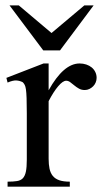

<svg xmlns="http://www.w3.org/2000/svg" viewBox="-20 -697 383 717"><path d="M340.8 -406.2Q340.8 -397.5 337.4 -389.2Q334 -380.9 327.9 -374.8Q321.8 -368.7 313.7 -364.7Q305.7 -360.8 296.4 -360.8Q284.2 -360.8 274.7 -366.2Q265.1 -371.6 257.3 -378.2Q249.5 -384.8 242.2 -390.1Q234.9 -395.5 227.1 -395.5Q214.8 -395.5 197.5 -375.2Q180.2 -355 161.6 -319.3V-104Q161.6 -83 165 -66.9Q168.5 -50.8 177.2 -40Q186 -29.3 201.4 -23.9Q216.8 -18.6 240.7 -18.6V0H8.3V-18.6Q29.3 -18.6 43.2 -20.8Q57.1 -22.9 65.2 -31.2Q73.2 -39.6 76.7 -56.2Q80.1 -72.8 80.1 -101.1V-274.4Q80.1 -309.6 79.3 -330.3Q78.6 -351.1 76.9 -362.8Q75.2 -374.5 72.3 -379.9Q69.3 -385.3 65.4 -389.6Q54.7 -395.5 41.7 -396.5Q28.8 -397.5 8.3 -388.7L3.9 -406.2L142.6 -460H161.6V-359.9Q217.3 -460 277.3 -460Q290.5 -460 302.2 -456.1Q314 -452.1 322.5 -445.1Q331.1 -438 335.9 -428Q340.8 -418 340.8 -406.2ZM204.1 -508.8H141.6L15.6 -676.8H50.3L172.4 -573.7L294.9 -676.8H329.6Z"/></svg>

Font: Doulos SIL Compact
Style: Regular
Weight: 400
Designer: Walt Agee, Victor Gaultney, Peter Martin, Debbi Hosken
Foundry: SIL International
Version: Version 4.110; 2011; Maintenance release ; LnSpcTght